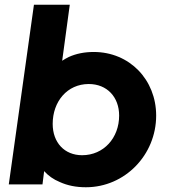

<svg xmlns="http://www.w3.org/2000/svg" viewBox="-20 -777 712 809"><path d="M342 12C506 12 638 -124 638 -290C638 -441 526 -558 375 -558C336 -558 301 -551 270 -537C260 -532 251 -527 242 -521L274 -757H123L17 0H159L166 -56C183 -37 205 -21 232 -10C265 5 301 12 342 12ZM326 -123C252 -123 202 -176 202 -255C202 -349 263 -423 354 -423C431 -423 482 -368 482 -290C482 -196 417 -123 326 -123Z"/></svg>

Font: Plus Jakarta Sans ExtraBold
Style: Italic
Weight: 800
Italic angle: -8°
Designer: Gumpita Rahayu
Foundry: Tokotype
Version: Version 2.071;gftools[0.9.30]